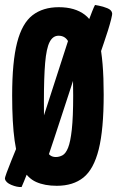

<svg xmlns="http://www.w3.org/2000/svg" viewBox="-24 -739 472 774"><path d="M213 -710Q278 -710 318 -679.5Q358 -649 376 -572.5Q394 -496 394 -358Q394 -217 374 -137Q354 -57 312.5 -23.5Q271 10 205 10Q156 10 121.5 -5.5Q87 -21 66 -61Q45 -101 35 -172Q25 -243 25 -354Q25 -490 45 -567.5Q65 -645 107 -677.5Q149 -710 213 -710ZM212 -595Q189 -595 176 -569.5Q163 -544 158 -485.5Q153 -427 153 -329Q153 -251 154.5 -202Q156 -153 166 -129.5Q176 -106 201 -106Q215 -106 228 -113Q241 -120 250.5 -143.5Q260 -167 265.5 -217Q271 -267 271 -354Q271 -441 267.5 -494Q264 -547 251.5 -571Q239 -595 212 -595ZM48 -156Q48 -156 62.5 -152Q77 -148 92 -139.5Q107 -131 109 -118Q110 -111 104 -92Q98 -73 89.5 -50Q81 -27 73 -8.5Q65 10 63 15Q45 16 22 6.5Q-1 -3 -4 -18Q-5 -22 3 -43.5Q11 -65 21.5 -91Q32 -117 40 -136.5Q48 -156 48 -156ZM99 -106 270 -635Q270 -635 283 -632Q296 -629 310.5 -621.5Q325 -614 327 -601Q328 -597 319 -567Q310 -537 295 -489.5Q280 -442 262 -387Q244 -332 226 -277Q208 -222 193 -176.5Q178 -131 168.5 -103.5Q159 -76 159 -76Q159 -76 145 -79Q131 -82 116 -89Q101 -96 99 -106ZM375 -508Q375 -508 363.5 -511.5Q352 -515 336.5 -521.5Q321 -528 309 -535.5Q297 -543 295 -550Q295 -550 300.5 -565Q306 -580 314 -603Q322 -626 331 -650Q340 -674 347.5 -693Q355 -712 359 -719Q359 -719 375 -716Q391 -713 408.5 -706Q426 -699 428 -686Q429 -681 424 -661Q419 -641 411 -615.5Q403 -590 394.5 -565.5Q386 -541 380.5 -524.5Q375 -508 375 -508Z"/></svg>

Font: Yanone Kaffeesatz ExtraLight
Style: Regular
Weight: 200
Designer: Yanone (Cyrillic: Daniel Pouzeot, Huerta Tipografica, and Cyreal)
Foundry: Yanone
Version: Version 2.003